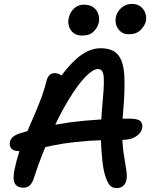

<svg xmlns="http://www.w3.org/2000/svg" viewBox="-20 -957 780 987"><path d="M579 10Q555 10 541.5 -8Q528 -26 517 -67Q508 -102 504 -156Q500 -194 499 -236Q465 -235 435 -233Q360 -227 306 -219Q253 -210 213 -201Q182 -127 154 -41Q146 -16 133 -4Q120 8 101 8Q69 8 56.5 -13.5Q44 -35 55 -87Q65 -135 80 -180Q51 -180 39 -193Q27 -206 31 -227Q34 -242 45.5 -252.5Q57 -263 81 -271Q100 -277 121 -283Q128 -300 135 -316Q160 -372 182 -427Q204 -482 218 -537Q223 -559 233.5 -570Q244 -581 261 -581Q277 -581 292 -572Q294 -571 296 -569Q341 -629 384 -664Q440 -709 497 -709Q559 -709 587 -675Q615 -641 619 -568.5Q623 -496 613 -381Q611 -363 610 -347Q628 -347 646 -347Q689 -347 702 -334Q715 -321 711 -298Q706 -273 679 -255.5Q652 -238 611 -238Q610 -238 609 -238Q612 -185 619 -148Q625 -108 629.5 -80.5Q634 -53 630 -32Q626 -12 613 -1Q600 10 579 10ZM501 -343Q502 -362 503 -380Q509 -445 512 -488Q515 -531 513.5 -556Q512 -581 505 -591.5Q498 -602 483 -602Q458 -602 419 -562Q380 -522 335 -448Q300 -391 264 -316Q300 -322 339 -328Q416 -338 501 -343ZM642 -781Q608 -781 588.5 -807Q569 -833 576 -871Q582 -898 605 -917.5Q628 -937 657 -937Q685 -937 702.5 -923.5Q720 -910 727 -889.5Q734 -869 730 -848Q725 -826 703.5 -803.5Q682 -781 642 -781ZM402 -774Q377 -774 360 -786Q343 -798 335.5 -819Q328 -840 333 -863Q339 -893 360 -913Q381 -933 411 -933Q442 -933 460.5 -919Q479 -905 485.5 -884Q492 -863 488 -841Q482 -815 461 -794.5Q440 -774 402 -774Z"/></svg>

Font: Shantell Sans Light Medium
Style: Italic
Weight: 500
Italic angle: -11°
Version: Version 1.011;[c5ecc13dd]